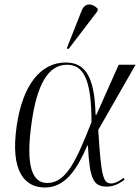

<svg xmlns="http://www.w3.org/2000/svg" viewBox="-20 -824 623 854"><path d="M285 -606 414 -775 415 -785C392 -809 358 -815 343 -776L277 -609ZM180 10C272 10 324 -74 368 -176H371C379 -26 395 6 456 6C489 6 516 -11 534 -25L530 -33C517 -23 494 -8 475 -8C440 -8 430 -33 417 -246L583 -536H508L409 -314H405C401 -487 357 -546 272 -546C161 -546 80 -446 54 -262C25 -61 90 10 180 10ZM190 -10C122 -10 94 -88 120 -274C144 -450 195 -536 278 -536C350 -536 387 -474 387 -281C319 -108 274 -10 190 -10Z"/></svg>

Font: Noto Serif Display SemiCondensed Light
Style: Italic
Weight: 300
Width: 4
Italic angle: -12°
Designer: Monotype Design Team
Foundry: Monotype Imaging Inc.
Version: Version 2.009